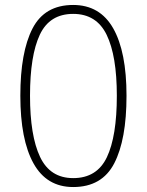

<svg xmlns="http://www.w3.org/2000/svg" viewBox="-20 -744 591 774"><path d="M275 10Q168 10 115 -85.5Q62 -181 62 -358Q62 -534 111 -629Q160 -724 275 -724Q383 -724 436.5 -629.5Q490 -535 490 -358Q490 -181 440.5 -85.5Q391 10 275 10ZM275 -26Q371 -26 411 -110.5Q451 -195 451 -358Q451 -519 410 -603.5Q369 -688 275 -688Q180 -688 140.5 -604Q101 -520 101 -358Q101 -197 141.5 -111.5Q182 -26 275 -26Z"/></svg>

Font: Noto Sans Bengali UI ExtraLight
Style: Regular
Weight: 200
Designer: Jelle Bosma - Monotype Design Team
Foundry: Monotype Imaging Inc.
Version: Version 2.003; ttfautohint (v1.8.4.7-5d5b)